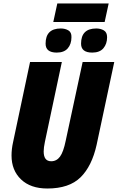

<svg xmlns="http://www.w3.org/2000/svg" viewBox="-20 -1069 674 1099"><path d="M579 -943 602 -1049H308L285 -943ZM593 -856Q593 -884 574.5 -895Q556 -906 531 -906Q444 -906 444 -819Q444 -768 508 -768Q551 -768 572 -793Q593 -818 593 -856ZM389 -856Q390 -884 371.5 -895Q353 -906 328 -906Q241 -906 241 -819Q241 -768 305 -768Q347 -768 368 -792.5Q389 -817 389 -856ZM533 -240 634 -714H453L356 -263Q343 -199 323.5 -172.5Q304 -146 273 -146Q230 -146 230 -202Q230 -224 237 -257L334 -714H152L55 -256Q46 -216 46 -179Q46 -94 100.5 -42Q155 10 251 10Q376 10 441 -54Q506 -118 533 -240Z"/></svg>

Font: Noto Sans Display SemiCondensed Black
Style: Italic
Weight: 900
Width: 4
Designer: Monotype Design team
Foundry: Monotype Imaging Inc.
Version: 1.000